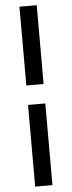

<svg xmlns="http://www.w3.org/2000/svg" viewBox="-65 -781 397 1063"><g transform="rotate(-5 134.0 -250.0)"><path d="M86 -312V-750H182V-312ZM86 250V-204H182V250Z"/></g></svg>

Font: Toshiba Sans
Style: Bold
Weight: 700
Designer: Paul D. Hunt
Foundry: Toshiba Corporation
Version: Version 2.020;PS 2.0;hotconv 1.0.86;makeotf.lib2.5.63406